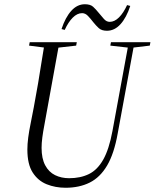

<svg xmlns="http://www.w3.org/2000/svg" viewBox="-20 -869 729 905"><path d="M211 -642 117 -654 120 -670H342L339 -654L233 -642ZM289 16Q241 16 200 -0.5Q159 -17 134 -56Q109 -95 109 -164Q109 -190 113 -220.5Q117 -251 124 -285L139 -362Q151 -426 159.5 -476Q168 -526 175 -572Q182 -618 191 -670H260L189 -279Q183 -248 179.5 -221Q176 -194 176 -172Q176 -122 193 -90Q210 -58 239.5 -43.5Q269 -29 306 -29Q359 -29 399 -48.5Q439 -68 466.5 -116.5Q494 -165 510 -251L587 -670H614L535 -241Q518 -145 485 -89Q452 -33 403 -8.5Q354 16 289 16ZM589 -644 500 -654 503 -670H689L686 -654L602 -644ZM270 -732Q288 -787 316 -818Q344 -849 380 -849Q406 -849 419 -837Q432 -825 444 -810Q458 -793 470 -779.5Q482 -766 497 -766Q520 -766 541 -787Q562 -808 579 -845L594 -841Q576 -786 548 -755Q520 -724 484 -724Q459 -724 445.5 -736.5Q432 -749 420 -764Q407 -781 394.5 -794Q382 -807 367 -807Q344 -807 323 -786Q302 -765 285 -728Z"/></svg>

Font: Source Serif 4 60pt
Style: Italic
Weight: 400
Italic angle: -12°
Version: Version 4.004;hotconv 1.0.116;makeotfexe 2.5.65601